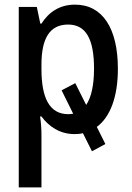

<svg xmlns="http://www.w3.org/2000/svg" viewBox="-20 -569 570 829"><path d="M61 240H159V13C159 -12 157 -42 153 -66H159C191 -23 238 10 302 10C315 10 327 9 338 6L377 84L435 53L398 -21C455 -63 489 -149 489 -272C489 -446 423 -549 304 -549C237 -549 190 -516 159 -467H154L139 -539H61ZM275 -76C193 -76 159 -147 159 -271V-290C159 -402 194 -463 274 -463C350 -463 386 -402 386 -273C386 -201 374 -148 352 -116L305 -210L246 -179L296 -78C289 -77 282 -76 275 -76Z"/></svg>

Font: Noto Sans Mono Condensed Medium
Style: Regular
Weight: 500
Width: 3
Designer: Monotype Design Team
Foundry: Monotype Imaging Inc.
Version: Version 2.014